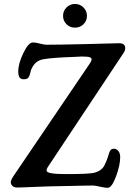

<svg xmlns="http://www.w3.org/2000/svg" viewBox="-20 -920 640 950"><path d="M292 -841.8Q292 -866.2 309.3 -883.3Q326.7 -900.4 351.1 -900.4Q375.5 -900.4 392.8 -883.3Q410.2 -866.2 410.2 -841.8Q410.2 -816.9 393.1 -800Q376 -783.2 351.1 -783.2Q326.2 -783.2 309.1 -800Q292 -816.9 292 -841.8ZM227.5 2Q207.5 2 147 4.9Q86.4 7.8 64.5 7.8Q49.8 7.8 41.5 0Q33.2 -7.8 33.2 -19Q33.2 -29.8 51.3 -55.7L424.8 -606.4Q433.1 -618.7 433.1 -627.4Q433.1 -637.2 410.4 -639.4Q387.7 -641.6 351.6 -638.7Q238.8 -634.8 194.8 -627Q174.3 -623 161.4 -613Q148.4 -603 138.7 -585Q133.3 -576.2 129.9 -559.8Q126.5 -543.5 120.1 -535.6Q113.8 -527.8 97.2 -527.8Q83 -527.8 76.7 -537.1Q70.3 -546.4 70.3 -566.9Q70.3 -605 95.5 -657.5Q120.6 -710 143.1 -710Q156.7 -710 177.5 -704.3Q198.2 -698.7 210 -698.7Q268.1 -698.7 398.9 -701.7Q417.5 -701.7 481.9 -703.9Q546.4 -706.1 569.3 -706.1Q599.6 -706.1 599.6 -682.1Q599.6 -670.4 592.8 -660.2L215.8 -92.3Q210.4 -84 210.4 -75.7Q210.4 -58.6 304.7 -58.6Q409.7 -58.6 440.4 -64Q459.5 -67.4 474.6 -77.4Q489.7 -87.4 496.6 -101.6Q505.9 -119.6 512.2 -138.4Q518.6 -157.2 520.8 -165.3Q522.9 -173.3 528.3 -178.7Q533.7 -184.1 544.4 -184.1Q556.6 -184.1 565.7 -172.9Q574.7 -161.6 574.7 -142.1Q574.7 -103 554 -46.9Q533.2 9.3 512.7 9.3Q498 9.3 474.6 3.7Q451.2 -2 439.5 -2Q420.4 -2 399.7 -1.5Q378.9 -1 330.6 0Q282.2 1 227.5 2Z"/></svg>

Font: Cooper* Medium
Style: Italic
Weight: 500
Italic angle: -7°
Designer: Owen Earl
Foundry: indestructible type*
Version: Version 0.001